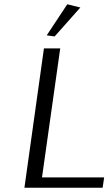

<svg xmlns="http://www.w3.org/2000/svg" viewBox="-20 -876 515 896"><path d="M355 -841 235 -706 198 -711 294 -856ZM459 0H94L185 -650H261L176 -48H466Z"/></svg>

Font: Arsenal SC
Style: Italic
Weight: 400
Italic angle: -9.10001°
Designer: Andrij Shevchenko
Foundry: Stairsfor
Version: Version 2.001; ttfautohint (v1.8.4.7-5d5b)